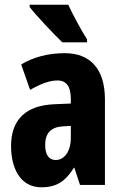

<svg xmlns="http://www.w3.org/2000/svg" viewBox="-20 -786 518 816"><path d="M270 -766H106V-756C132 -722 212 -637 245 -606H350V-619C330 -649 288 -726 270 -766ZM255 -560C184 -560 121 -543 70 -512L108 -404C155 -431 192 -444 224 -444C263 -444 281 -418 281 -365V-346L211 -343C92 -338 27 -280 27 -165C27 -76 63 10 156 10C222 10 259 -17 294 -73H296L320 0H426V-363C426 -494 363 -560 255 -560ZM247 -249 281 -251V-201C281 -143 254 -106 217 -106C188 -106 172 -127 172 -171C172 -220 197 -246 247 -249Z"/></svg>

Font: Noto Sans Lao UI ExtCond ExtBd
Style: Regular
Weight: 800
Width: 2
Designer: Monotype Design Team
Foundry: Monotype Imaging Inc.
Version: Version 2.000